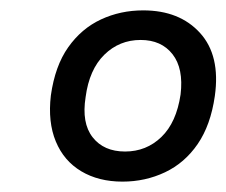

<svg xmlns="http://www.w3.org/2000/svg" viewBox="-20 -734 436 370"><path d="M216 -384Q170 -384 136.5 -404Q103 -424 87.5 -461.5Q72 -499 78 -550Q86 -607 111.5 -643Q137 -679 174.5 -696.5Q212 -714 256 -714Q326 -714 365.5 -670.5Q405 -627 394 -549Q386 -493 361 -456.5Q336 -420 298 -402Q260 -384 216 -384ZM221 -442Q262 -442 291 -470Q320 -498 328 -552Q334 -602 312.5 -629.5Q291 -657 251 -657Q210 -657 181 -628.5Q152 -600 145 -547Q137 -497 158.5 -469.5Q180 -442 221 -442Z"/></svg>

Font: Nunito Sans 7pt Medium
Style: Italic
Weight: 500
Italic angle: -9°
Designer: Vernon Adams
Foundry: Vernon Adams
Version: Version 3.101;gftools[0.9.27]